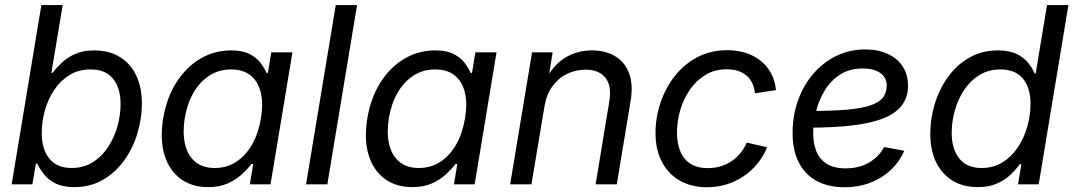

<svg xmlns="http://www.w3.org/2000/svg" viewBox="-20 -748 4355 779"><path d="M281.7 11.2Q235.4 11.2 205.6 -3.7Q175.8 -18.6 158.7 -40.5Q141.6 -62.5 131.3 -84H125.5L111.3 0H27.3L147.9 -727.5H234.4L188.5 -452.6H193.8Q209 -473.1 231.2 -494.1Q253.4 -515.1 285.4 -529.3Q317.4 -543.5 362.3 -543.5Q421.9 -543.5 465.3 -517.3Q508.8 -491.2 532.2 -442.9Q555.7 -394.5 555.7 -328.1Q555.7 -266.1 537.1 -205.6Q518.6 -145 483.2 -96.2Q447.8 -47.4 397 -18.1Q346.2 11.2 281.7 11.2ZM270.5 -66.4Q318.8 -66.4 355.7 -89.4Q392.6 -112.3 418 -150.6Q443.4 -189 456.3 -234.9Q469.2 -280.8 469.2 -326.7Q469.2 -390.6 438.7 -428.5Q408.2 -466.3 347.7 -466.3Q298.8 -466.3 262 -443.6Q225.1 -420.9 200 -383.3Q174.8 -345.7 162.1 -299.8Q149.4 -253.9 149.4 -207.5Q149.4 -142.6 180.2 -104.5Q210.9 -66.4 270.5 -66.4Z M824.7 11.2Q757.3 11.2 711.4 -23.4Q665.5 -58.1 647 -120.6Q628.4 -183.1 642.1 -267.1Q656.2 -351.6 695.6 -413.6Q734.9 -475.6 792.2 -509.5Q849.6 -543.5 917.5 -543.5Q963.9 -543.5 992.4 -528.8Q1021 -514.2 1037.1 -492.9Q1053.2 -471.7 1061.5 -452.1H1066.9L1080.6 -535.6H1166.5L1077.6 0H993.7L1007.3 -82.5H1000Q983.9 -61.5 960.4 -40Q937 -18.6 903.8 -3.7Q870.6 11.2 824.7 11.2ZM851.1 -66.4Q900.4 -66.4 939 -91.8Q977.5 -117.2 1003.2 -162.6Q1028.8 -208 1038.6 -268.1Q1048.8 -327.6 1038.1 -372.3Q1027.3 -417 997.1 -441.7Q966.8 -466.3 917.5 -466.3Q867.7 -466.3 828.9 -440.9Q790 -415.5 764.6 -371.1Q739.3 -326.7 729.5 -268.1Q720.2 -209 730.7 -163.3Q741.2 -117.7 771.7 -92Q802.2 -66.4 851.1 -66.4Z M1428.7 -727.5 1308.1 0H1221.7L1342.3 -727.5Z M1652.8 11.2Q1585.4 11.2 1539.6 -23.4Q1493.7 -58.1 1475.1 -120.6Q1456.5 -183.1 1470.2 -267.1Q1484.4 -351.6 1523.7 -413.6Q1563 -475.6 1620.4 -509.5Q1677.7 -543.5 1745.6 -543.5Q1792 -543.5 1820.6 -528.8Q1849.1 -514.2 1865.2 -492.9Q1881.3 -471.7 1889.6 -452.1H1895L1908.7 -535.6H1994.6L1905.8 0H1821.8L1835.4 -82.5H1828.1Q1812 -61.5 1788.6 -40Q1765.1 -18.6 1731.9 -3.7Q1698.7 11.2 1652.8 11.2ZM1679.2 -66.4Q1728.5 -66.4 1767.1 -91.8Q1805.7 -117.2 1831.3 -162.6Q1856.9 -208 1866.7 -268.1Q1877 -327.6 1866.2 -372.3Q1855.5 -417 1825.2 -441.7Q1794.9 -466.3 1745.6 -466.3Q1695.8 -466.3 1657 -440.9Q1618.2 -415.5 1592.8 -371.1Q1567.4 -326.7 1557.6 -268.1Q1548.3 -209 1558.8 -163.3Q1569.3 -117.7 1599.9 -92Q1630.4 -66.4 1679.2 -66.4Z M2189 -315.9 2136.2 0H2049.8L2138.7 -535.6H2222.2L2201.2 -405.8L2184.6 -408.7Q2221.2 -481.4 2270.8 -512.5Q2320.3 -543.5 2380.9 -543.5Q2436.5 -543.5 2475.8 -520Q2515.1 -496.6 2532.5 -450.4Q2549.8 -404.3 2538.1 -335L2482.4 0H2396.5L2451.7 -334Q2462.9 -398.9 2436.8 -432.1Q2410.6 -465.3 2355.5 -465.3Q2315.9 -465.3 2280.8 -448.2Q2245.6 -431.2 2221.2 -397.7Q2196.8 -364.3 2189 -315.9Z M2849.1 11.7Q2784.7 11.7 2737.5 -15.6Q2690.4 -43 2665 -92.3Q2639.6 -141.6 2639.6 -208Q2639.6 -271.5 2659.9 -331.5Q2680.2 -391.6 2718 -439.7Q2755.9 -487.8 2809.6 -516.1Q2863.3 -544.4 2930.7 -544.4Q2972.2 -544.4 3007.1 -533Q3042 -521.5 3068.1 -500Q3094.2 -478.5 3109.6 -448.7Q3125 -418.9 3128.4 -382.3L3043 -369.6Q3041 -391.1 3033 -408.9Q3024.9 -426.8 3010.7 -439.7Q2996.6 -452.6 2976.1 -459.7Q2955.6 -466.8 2928.7 -466.8Q2879.9 -466.8 2842.3 -444.1Q2804.7 -421.4 2778.8 -383.8Q2752.9 -346.2 2739.7 -300.5Q2726.6 -254.9 2726.6 -209Q2726.6 -168 2739.7 -135.3Q2752.9 -102.5 2780.5 -84.2Q2808.1 -65.9 2851.6 -65.9Q2879.9 -65.9 2904.5 -73.5Q2929.2 -81.1 2949.5 -95Q2969.7 -108.9 2985.1 -127.9Q3000.5 -147 3009.8 -169.4L3092.3 -150.4Q3077.6 -113.8 3053 -84Q3028.3 -54.2 2996.6 -32.7Q2964.8 -11.2 2927.5 0.2Q2890.1 11.7 2849.1 11.7Z M3406.7 11.7Q3341.8 11.7 3294.4 -13.4Q3247.1 -38.6 3221.4 -87.9Q3195.8 -137.2 3195.8 -208.5Q3195.8 -280.3 3218.3 -342Q3240.7 -403.8 3281 -450Q3321.3 -496.1 3374.5 -521.7Q3427.7 -547.4 3489.7 -547.4Q3542.5 -547.4 3581.5 -529.5Q3620.6 -511.7 3642.3 -478.8Q3664.1 -445.8 3664.1 -400.4Q3664.1 -354 3639.9 -321.5Q3615.7 -289.1 3566.2 -268.8Q3516.6 -248.5 3439.5 -239.3Q3362.3 -230 3256.8 -230L3268.6 -297.9Q3357.9 -297.9 3417.5 -303.2Q3477.1 -308.6 3512.2 -320.6Q3547.4 -332.5 3562.5 -352.5Q3577.6 -372.6 3577.6 -401.4Q3577.6 -433.1 3551.8 -451.7Q3525.9 -470.2 3481 -470.2Q3426.8 -470.2 3388.7 -445.6Q3350.6 -420.9 3326.4 -381.3Q3302.2 -341.8 3290.8 -295.9Q3279.3 -250 3279.3 -207Q3279.3 -168.5 3291.5 -136Q3303.7 -103.5 3333 -84.2Q3362.3 -64.9 3411.6 -64.9Q3465.3 -64.9 3506.1 -88.6Q3546.9 -112.3 3566.9 -151.4L3648.9 -136.2Q3619.6 -68.8 3555.2 -28.6Q3490.7 11.7 3406.7 11.7Z M3947.3 11.2Q3857.9 11.2 3806.2 -47.4Q3754.4 -106 3754.4 -205.1Q3754.4 -268.1 3773.2 -328.4Q3792 -388.7 3827.4 -437.3Q3862.8 -485.8 3913.6 -514.6Q3964.4 -543.5 4028.8 -543.5Q4076.7 -543.5 4106.4 -528.3Q4136.2 -513.2 4153.1 -491.2Q4169.9 -469.2 4178.2 -449.7H4182.1L4228 -727.5H4314.9L4194.3 0H4110.4L4124 -82H4117.7Q4102.1 -60.1 4079.3 -38.6Q4056.6 -17.1 4024.2 -2.9Q3991.7 11.2 3947.3 11.2ZM3962.4 -66.4Q4010.7 -66.4 4047.6 -89.4Q4084.5 -112.3 4109.9 -150.4Q4135.3 -188.5 4148.2 -234.6Q4161.1 -280.8 4161.1 -327.1Q4161.1 -391.6 4130.4 -429Q4099.6 -466.3 4039.1 -466.3Q3991.2 -466.3 3954.3 -443.8Q3917.5 -421.4 3892.3 -383.8Q3867.2 -346.2 3854.2 -300.5Q3841.3 -254.9 3841.3 -208.5Q3841.3 -143.6 3872.1 -105Q3902.8 -66.4 3962.4 -66.4Z"/></svg>

Font: Inter 20pt
Style: Italic
Weight: 400
Italic angle: -9.3988°
Version: Version 4.001;git-66647c0bb